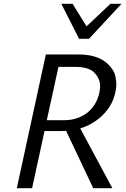

<svg xmlns="http://www.w3.org/2000/svg" viewBox="-20 -985 662 1005"><path d="M468 0 326 -300Q312 -299 298 -299H213L148 0H68L220 -700H390Q448 -700 488.5 -684.5Q529 -669 554 -640.5Q579 -612 584 -586Q589 -560 589 -545Q589 -519 581 -490Q569 -445 542 -410Q515 -375 478 -350Q443 -326 400 -313L568 0ZM319 -356Q351 -356 380.5 -365.5Q410 -375 433.5 -392.5Q457 -410 473.5 -435Q490 -460 498 -491Q504 -514 504 -534Q504 -572 475 -603.5Q446 -635 372 -635H286L225 -356ZM394 -782 301 -965H360L433 -847L558 -965H616L446 -782Z"/></svg>

Font: Isabella Sans
Style: Italic
Weight: 400
Italic angle: -12°
Designer: Christian Thalmann (Catharsis Fonts), Cristiano Sobral
Foundry: The Isabella Sans Project Authors
Version: Version 2.026; ttfautohint (v1.8.4.7-5d5b-dirty)